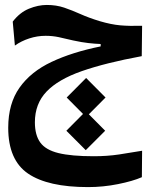

<svg xmlns="http://www.w3.org/2000/svg" viewBox="-20 -449 626 787"><path d="M340.8 317.9Q176.3 317.9 95 262.5Q13.7 207 13.7 74.7Q13.7 -24.4 60.1 -89.8Q106.4 -155.3 191.4 -195.3Q276.4 -235.4 392.6 -258.8V-268.6Q368.7 -269.5 342.3 -272.5Q315.9 -275.4 279.8 -283.2Q245.6 -291.5 220 -296.9Q194.3 -302.2 167 -302.2Q132.8 -302.2 99.9 -291.5Q66.9 -280.8 41 -262.2L32.2 -360.4Q61 -397.9 98.6 -413.3Q136.2 -428.7 171.9 -428.7Q210.9 -428.7 243.2 -417.7Q275.4 -406.7 309.6 -391.4Q343.8 -376 388.7 -362.3Q435.1 -348.6 472.4 -345.2Q509.8 -341.8 562.5 -343.3L561 -218.8Q412.6 -191.4 315.4 -157.5Q218.3 -123.5 170.7 -73.5Q123 -23.4 123 52.2Q123 104.5 145 135Q167 165.5 219.7 178.5Q272.5 191.4 364.3 191.4Q419.4 191.4 468.3 184.1Q517.1 176.8 562.5 168.9L561.5 277.3Q524.4 293.5 463.6 305.7Q402.8 317.9 340.8 317.9ZM331.5 166.5 252 86.9 320.3 18.1 253.4 -49.3 333 -129.4 412.6 -49.3 344.2 19.5 411.1 86.9Z"/></svg>

Font: Cascadia Mono NF SemiBold
Style: Regular
Weight: 600
Monospace: yes
Designer: Aaron Bell
Foundry: Saja Typeworks
Version: Version 2404.023; ttfautohint (v1.8.4)